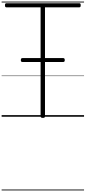

<svg xmlns="http://www.w3.org/2000/svg" viewBox="-20 -1435 1053 2360"><path d="M506 14Q479 14 479 -5V-1345H57Q50 -1345 45.5 -1350.5Q41 -1356 41 -1370Q41 -1384 45.5 -1389.5Q50 -1395 57 -1395H955Q964 -1395 968 -1390Q972 -1385 972 -1370Q972 -1357 968 -1351Q964 -1345 955 -1345H533V-5Q533 5 527 9.5Q521 14 506 14ZM256 -673Q244 -673 240 -679.5Q236 -686 236 -695Q236 -707 240 -714Q244 -721 256 -721H757Q768 -721 772 -714Q776 -707 776 -695Q776 -686 772 -679.5Q768 -673 757 -673ZM0 895H1013V905H0ZM0 -20H1013V0H0ZM0 -505H1013V-500H0ZM0 -1415H1013V-1405H0Z"/></svg>

Font: Playwrite BE WAL Guides
Style: Regular
Weight: 400
Designer: Veronika Burian, José Scaglione
Foundry: TypeTogether
Version: Version 1.003